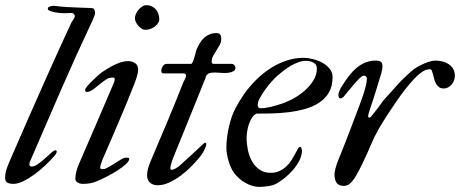

<svg xmlns="http://www.w3.org/2000/svg" viewBox="-31 -712 1788 746"><path d="M4.4 -81.1Q21.5 -120.1 41.3 -165.8Q61 -211.4 82.5 -260Q104 -308.6 126 -358.4Q147.9 -408.2 169.2 -455.3Q190.4 -502.4 210 -545.4Q229.5 -588.4 246.1 -623.5Q249.5 -629.9 254.6 -637.2Q259.8 -644.5 259.8 -647.9Q259.8 -651.9 257.1 -656.7Q254.4 -661.6 244.6 -661.6Q235.8 -661.6 230.2 -661.1Q224.6 -660.6 220.2 -660.6Q201.2 -660.6 184.3 -663.8Q167.5 -667 157.7 -672.4Q154.8 -673.8 154.8 -679.2Q154.8 -682.1 157.5 -684.1Q160.2 -686 164.1 -687.3Q168 -688.5 172.1 -689Q176.3 -689.5 179.7 -689.5Q203.6 -686 229.5 -684.6Q255.4 -683.1 277.3 -682.4Q299.3 -681.6 314.2 -681.2Q329.1 -680.7 331.5 -679.2Q335 -676.8 336.7 -671.1Q338.4 -665.5 338.4 -661.6Q338.4 -654.8 334.5 -646.5Q330.6 -638.2 328.1 -631.8Q264.6 -497.1 205.6 -361.6Q146.5 -226.1 87.4 -88.9Q85 -84.5 84 -80.1Q83 -75.7 83 -71.8Q83 -68.4 86.2 -66.7Q89.4 -64.9 93.3 -64.9Q101.1 -64.9 111.6 -71.5Q122.1 -78.1 133.1 -87.2Q144 -96.2 154.5 -106Q165 -115.7 172.9 -122.6Q181.2 -128.4 184.6 -128.4Q185.5 -128.4 187.5 -127Q189.5 -125.5 189.5 -124Q189.5 -117.2 182.6 -108.9Q166.5 -89.8 145.5 -70.1Q124.5 -50.3 102.5 -34.2Q80.6 -18.1 59.3 -7.8Q38.1 2.4 21.5 2.4Q6.8 2.4 -2.2 -2.2Q-11.2 -6.8 -11.2 -22.9Q-11.2 -36.1 -6.6 -51Q-2 -65.9 4.4 -81.1Z M493.2 -641.1Q493.2 -648.9 497.1 -657.7Q501 -666.5 507.3 -674.1Q513.7 -681.6 521.5 -686.8Q529.3 -691.9 537.1 -691.9Q549.3 -691.9 558.8 -687.3Q568.4 -682.6 575 -675Q581.5 -667.5 584.7 -657.2Q587.9 -647 587.9 -636.2Q587.9 -630.4 583.7 -623.3Q579.6 -616.2 572.3 -610.1Q564.9 -604 554.9 -600.1Q544.9 -596.2 533.2 -596.2Q526.4 -596.2 519.3 -600.8Q512.2 -605.5 506.3 -612.1Q500.5 -618.7 496.8 -626.5Q493.2 -634.3 493.2 -641.1ZM261.7 -18.6Q261.7 -31.7 266.1 -47.4Q270.5 -63 276.9 -77.6Q309.6 -154.3 341.6 -227.3Q373.5 -300.3 405.3 -376Q409.2 -384.3 411.9 -391.4Q414.6 -398.4 414.6 -402.8Q414.6 -406.7 413.6 -408.7Q412.6 -410.6 408.2 -410.6Q399.9 -410.6 394 -409.2Q388.2 -407.7 382.8 -403.8Q377.4 -400.9 370.8 -395.8Q364.3 -390.6 357.2 -385.3Q350.1 -379.9 343.5 -374.3Q336.9 -368.7 331.1 -364.3Q326.7 -361.8 320.6 -358.4Q314.5 -355 309.1 -355Q303.7 -355 301.8 -356.2Q299.8 -357.4 299.8 -363.3Q299.8 -367.2 307.9 -377Q315.9 -386.7 326.7 -397.2Q337.4 -407.7 347.9 -417.2Q358.4 -426.8 363.3 -430.2Q372.6 -436.5 385.3 -444.3Q397.9 -452.1 411.6 -459Q425.3 -465.8 439.2 -470.2Q453.1 -474.6 465.3 -474.6Q482.4 -474.6 494.1 -466.6Q505.9 -458.5 505.9 -440.9Q505.9 -432.6 501.7 -417.7Q497.6 -402.8 490.7 -385.3Q475.1 -345.2 460 -308.8Q444.8 -272.5 429.9 -237.5Q415 -202.6 400.1 -167.7Q385.3 -132.8 369.1 -96.2Q367.7 -93.3 366 -88.4Q364.3 -83.5 362.5 -78.9Q360.8 -74.2 359.6 -69.8Q358.4 -65.4 358.4 -63.5Q358.4 -59.6 359.4 -57.1Q360.4 -54.7 364.7 -54.7Q368.7 -54.7 373.3 -55.4Q377.9 -56.2 381.8 -58.1Q398.4 -66.4 411.6 -75.2Q424.8 -84 439.9 -92.8Q445.8 -96.7 451.2 -98.1Q456.5 -99.6 461.9 -99.6Q463.9 -99.6 467.5 -98.6Q471.2 -97.7 471.2 -94.7Q471.2 -85.9 457.3 -73.5Q443.4 -61 423.3 -48.3Q403.3 -35.6 381.1 -24.4Q358.9 -13.2 342.8 -6.8Q321.8 2.4 290.5 2.4Q280.3 2.4 271 -2.7Q261.7 -7.8 261.7 -18.6Z M540.5 -31.2Q540.5 -53.7 554.2 -85.4Q571.8 -127 588.1 -165.8Q604.5 -204.6 620.4 -242.2Q636.2 -279.8 651.1 -316.4Q666 -353 680.2 -389.6Q681.2 -392.1 683.1 -395.8Q685.1 -399.4 687 -403.3Q689 -407.2 690.4 -411.1Q691.9 -415 691.9 -418Q691.9 -421.9 689.7 -424.3Q687.5 -426.8 681.2 -426.8H605Q598.6 -426.8 597.2 -430.2Q595.7 -433.6 595.7 -436Q595.7 -444.8 601.1 -454.3Q606.4 -463.9 617.7 -463.9H712.4Q713.4 -463.9 715.1 -466.6Q716.8 -469.2 718.8 -473.1Q721.2 -478.5 723.4 -486.1Q725.6 -493.7 727.5 -501Q729.5 -508.3 731 -513.9Q732.4 -519.5 733.4 -521Q738.8 -533.7 745.8 -545.2Q752.9 -556.6 762.2 -565.2Q771.5 -573.7 783.4 -578.6Q795.4 -583.5 810.1 -583.5Q820.3 -583.5 824.5 -577.9Q828.6 -572.3 828.6 -561Q828.6 -548.3 822.8 -537.6Q816.9 -526.9 810.1 -516.4Q803.2 -505.9 797.4 -495.1Q791.5 -484.4 791.5 -472.2Q791.5 -468.8 793 -466.3Q794.4 -463.9 799.8 -463.9H871.1Q875 -463.9 879.4 -459Q883.8 -454.1 883.8 -448.7Q883.8 -441.9 879.2 -438Q874.5 -434.1 867.9 -431.9Q861.3 -429.7 854 -429Q846.7 -428.2 841.3 -428.2Q835 -428.2 824.5 -429.2Q814 -430.2 805.2 -430.2Q794.9 -430.2 785.9 -428.7Q776.9 -427.2 770.5 -417.5Q769.5 -417.5 768.8 -414.1Q768.1 -410.6 767.1 -408.2Q751 -368.2 735.6 -329.8Q720.2 -291.5 704.8 -253.7Q689.5 -215.8 674.1 -178Q658.7 -140.1 643.1 -101.6Q637.7 -88.9 634.3 -76.2Q630.9 -63.5 630.9 -59.1Q630.9 -52.2 636.2 -52.2Q641.6 -52.2 649.7 -56.6Q657.7 -61 663.1 -64.9Q681.2 -80.6 702.6 -100.6Q724.1 -120.6 755.4 -149.4Q757.8 -151.9 760.5 -154.5Q763.2 -157.2 767.1 -157.2Q770.5 -157.2 770.5 -151.4Q770.5 -147.9 768.3 -141.8Q766.1 -135.7 762.7 -128.9Q759.3 -122.1 754.9 -115.2Q750.5 -108.4 746.1 -103Q732.4 -85.9 713.4 -66.4Q694.3 -46.9 672.4 -30.5Q650.4 -14.2 627.2 -3.2Q604 7.8 582 7.8Q563 7.8 551.8 -2.2Q540.5 -12.2 540.5 -31.2Z M970.2 -304.2Q970.2 -291.5 982.4 -291.5Q999.5 -291.5 1019.8 -296.4Q1040 -301.3 1055.7 -306.6Q1076.7 -312.5 1102.1 -325.4Q1127.4 -338.4 1149.2 -356.7Q1170.9 -375 1185.5 -397.5Q1200.2 -419.9 1200.2 -445.8Q1200.2 -461.4 1187.3 -468.5Q1174.3 -475.6 1157.7 -475.6Q1142.6 -475.6 1127 -469.7Q1111.3 -463.9 1096.7 -455.1Q1082 -446.3 1069.1 -436Q1056.2 -425.8 1046.4 -417.5Q1037.6 -409.7 1024.7 -395.3Q1011.7 -380.9 999.8 -364.5Q987.8 -348.1 979 -331.8Q970.2 -315.4 970.2 -304.2ZM965.3 -270.5Q955.1 -265.6 947.8 -254.2Q940.4 -242.7 935.8 -228.8Q931.2 -214.8 929.2 -200.4Q927.2 -186 927.2 -175.8Q927.2 -153.3 932.1 -129.4Q937 -105.5 948 -85.7Q959 -65.9 977.1 -53.2Q995.1 -40.5 1021 -40.5Q1041 -40.5 1056.2 -48.1Q1071.3 -55.7 1082.8 -66.7Q1094.2 -77.6 1102.3 -90.8Q1110.4 -104 1116.2 -115Q1122.1 -126 1126.2 -133.5Q1130.4 -141.1 1134.3 -141.1Q1138.7 -141.1 1140.4 -136Q1142.1 -130.9 1142.1 -125Q1141.6 -106.4 1131.8 -87.6Q1122.1 -68.8 1107.4 -51.8Q1092.8 -34.7 1075.4 -20.8Q1058.1 -6.8 1043 1.5Q1037.1 4.9 1028.8 7.3Q1020.5 9.8 1011.2 11.2Q1002 12.7 992.9 13.4Q983.9 14.2 977.1 14.2Q961.9 14.2 945.6 8.8Q929.2 3.4 914.1 -6.6Q898.9 -16.6 886.5 -30.3Q874 -43.9 866.7 -61Q863.3 -67.4 860.1 -76.9Q856.9 -86.4 854.2 -96.7Q851.6 -106.9 850.1 -117.4Q848.6 -127.9 848.6 -136.7Q848.6 -168.9 855.5 -204.8Q862.3 -240.7 875 -272.9Q878.9 -282.2 885.3 -294.2Q891.6 -306.2 899.7 -319.1Q907.7 -332 916.5 -345Q925.3 -357.9 934.1 -368.2Q952.6 -391.6 976.3 -413.1Q1000 -434.6 1027.3 -451.2Q1054.7 -467.8 1085.2 -477.5Q1115.7 -487.3 1148.4 -487.3Q1164.1 -487.3 1183.6 -482.7Q1203.1 -478 1220.5 -468.8Q1237.8 -459.5 1249.5 -445.3Q1261.2 -431.2 1261.2 -412.1Q1261.2 -376.5 1246.8 -352.3Q1232.4 -328.1 1208.3 -312.5Q1184.1 -296.9 1153.1 -288.3Q1122.1 -279.8 1089.4 -275.9Q1056.6 -272 1024.2 -271.2Q991.7 -270.5 965.3 -270.5Z M1268.6 -33.7Q1268.6 -43 1272.2 -56.6Q1275.9 -70.3 1281.2 -84.7Q1286.6 -99.1 1292.5 -112.8Q1298.3 -126.5 1302.2 -136.7Q1315.4 -171.4 1328.9 -205.6Q1342.3 -239.7 1354 -272Q1359.9 -286.6 1366.7 -305.2Q1373.5 -323.7 1379.9 -342.5Q1386.2 -361.3 1390.4 -378.2Q1394.5 -395 1394.5 -406.2Q1394.5 -410.6 1391.8 -414.3Q1389.2 -418 1383.3 -418Q1377 -418 1367.9 -409.7Q1358.9 -401.4 1348.6 -389.6Q1338.4 -377.9 1328.1 -365Q1317.9 -352.1 1309.1 -342.3Q1304.7 -335.4 1299.6 -332.5Q1294.4 -329.6 1291.5 -329.6Q1286.6 -329.6 1285.2 -335.2Q1283.7 -340.8 1283.7 -342.8Q1283.7 -348.6 1287.8 -359.1Q1292 -369.6 1299.8 -380.9Q1311.5 -399.4 1324.7 -416.7Q1337.9 -434.1 1353.3 -447.3Q1368.7 -460.4 1387.2 -468.5Q1405.8 -476.6 1428.2 -476.6Q1441.4 -476.6 1448.2 -472.4Q1455.1 -468.3 1455.1 -451.2Q1455.1 -447.8 1453.6 -440.7Q1452.1 -433.6 1450.2 -425.8Q1447.8 -418.9 1442.9 -402.3Q1438 -385.7 1431.9 -366.2Q1425.8 -346.7 1419.7 -327.4Q1413.6 -308.1 1408.7 -294.9Q1404.8 -283.7 1402.1 -273.9Q1399.4 -264.2 1399.4 -260.3Q1399.4 -256.8 1401.4 -255.9Q1403.3 -254.9 1404.3 -254.9Q1406.7 -254.9 1411.4 -259.8Q1416 -264.6 1420.4 -271Q1425.3 -276.9 1430.9 -284.2Q1436.5 -291.5 1441.7 -298.3Q1446.8 -305.2 1450.9 -311Q1455.1 -316.9 1457.5 -320.3Q1485.8 -352.5 1514.4 -383.8Q1543 -415 1576.7 -442.9Q1584.5 -448.7 1595.2 -454.6Q1606 -460.4 1617.4 -465.3Q1628.9 -470.2 1640.4 -473.4Q1651.9 -476.6 1660.6 -476.6Q1674.3 -476.6 1688 -473.1Q1701.7 -469.7 1712.4 -462.6Q1723.1 -455.6 1729.7 -444.3Q1736.3 -433.1 1736.3 -417.5Q1736.3 -408.7 1733.2 -399.9Q1730 -391.1 1724.1 -384Q1718.3 -377 1710.4 -372.6Q1702.6 -368.2 1693.4 -368.2Q1681.6 -368.2 1674.3 -373.8Q1667 -379.4 1662.6 -387.7Q1658.2 -396 1655.8 -405.5Q1653.3 -415 1651.4 -423.3Q1649.4 -431.6 1647 -437.3Q1644.5 -442.9 1640.1 -442.9Q1623 -442.9 1607.4 -431.6Q1591.8 -420.4 1578.6 -406.2Q1557.6 -383.3 1541 -361.8Q1524.4 -340.3 1506.8 -314.5Q1484.4 -281.7 1462.4 -247.3Q1440.4 -212.9 1423.8 -179.7Q1418.9 -169.4 1411.9 -153.1Q1404.8 -136.7 1396 -116.9Q1387.2 -97.2 1377 -75.9Q1366.7 -54.7 1355.5 -34.7Q1344.7 -14.6 1332.5 -2.2Q1320.3 10.3 1305.7 10.3Q1284.7 10.3 1276.6 -2Q1268.6 -14.2 1268.6 -33.7Z"/></svg>

Font: IM FELL French Canon
Style: Italic
Weight: 400
Italic angle: -17°
Designer: Igino Marini
Foundry: Igino Marini
Version: 3.00